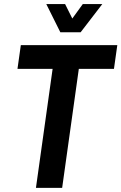

<svg xmlns="http://www.w3.org/2000/svg" viewBox="-20 -903 584 923"><path d="M64 -571.8 80.1 -686H543.9L527.8 -571.8H358.9L278.8 0H152.8L232.9 -571.8ZM293 -883.3 327.6 -814 377.9 -883.3H471.7L367.7 -748H270L202.6 -883.3Z"/></svg>

Font: Archivo Narrow
Style: Bold Italic
Weight: 700
Italic angle: -8°
Designer: Hector Gatti
Foundry: Hector Gatti
Version: 1.002; ttfautohint (v0.8)